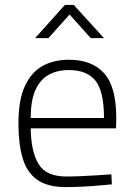

<svg xmlns="http://www.w3.org/2000/svg" viewBox="-20 -752 543 781"><path d="M247 9Q173 9 131 -21Q89 -51 72 -109Q55 -167 55 -249Q55 -347 82 -403.5Q109 -460 154.5 -484.5Q200 -509 260 -509Q354 -509 403.5 -454Q453 -399 453 -271L452 -230H105Q106 -135 137 -84.5Q168 -34 250 -34Q277 -34 310 -35.5Q343 -37 376 -39Q409 -41 433 -43L435 -2Q411 0 377.5 3Q344 6 309.5 7.5Q275 9 247 9ZM105 -272H403Q403 -380 368.5 -423.5Q334 -467 260 -467Q212 -467 177.5 -447.5Q143 -428 124 -385.5Q105 -343 105 -272ZM123 -597 244 -732H280L403 -597H349L263 -693L177 -597Z"/></svg>

Font: Cairo Play Light
Style: Regular
Weight: 300
Version: Version 3.119